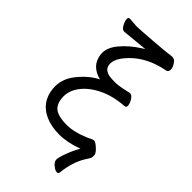

<svg xmlns="http://www.w3.org/2000/svg" viewBox="-265 -789 1030 1030"><g transform="rotate(45 250.0 -274.0)"><path d="M403 152Q402 164 390 164Q378 164 360 149.5Q342 135 340.5 120Q339 105 355 61.5Q371 18 391 -15Q318 12 257 12Q196 12 151 -8Q69 -45 59 -135Q51 -205 98.5 -264.5Q146 -324 202 -352Q119 -373 110 -450Q105 -496 144 -543.5Q183 -591 243 -629L259 -639Q137 -628 114 -625Q102 -625 93.5 -635.5Q85 -646 79.5 -660.5Q74 -675 74 -684Q75 -696 86 -696L138 -692Q159 -692 250 -699Q341 -706 361 -709Q379 -712 390 -712H393Q409 -712 421.5 -692.5Q434 -673 434 -659Q434 -640 420 -637Q304 -615 234 -546Q176 -488 181 -444Q183 -424 196.5 -413.5Q210 -403 227.5 -400.5Q245 -398 273 -398Q301 -398 366 -414H369Q382 -414 394 -396Q406 -378 408 -361.5Q410 -345 397 -344Q311 -338 249 -306.5Q187 -275 155 -229.5Q123 -184 129 -134Q131 -110 142 -92Q163 -53 249 -53Q305 -53 379 -85Q383 -87 393.5 -92.5Q404 -98 412 -98Q420 -98 433 -88Q466 -62 468 -44.5Q470 -27 464 -17Q458 -7 446 12Q412 69 403 152Z"/></g></svg>

Font: LXGW WenKai Mono Lite
Style: Regular
Weight: 400
Monospace: yes
Designer: LXGW / Fontworks Inc.
Foundry: LXGW / Fontworks Inc.
Version: Version 1.520; June 14, 2025